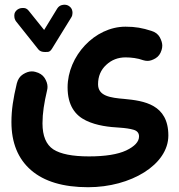

<svg xmlns="http://www.w3.org/2000/svg" viewBox="-20 -511 750 803"><path d="M267.6 -486.3C262.2 -489.7 256.3 -491.2 250 -491.2C244.1 -491.2 229 -490.7 219.2 -475.1L164.6 -385.7L101.1 -464.8C89.8 -480 77.1 -477.5 73.7 -477.5C65.9 -477.5 59.1 -475.1 52.7 -470.7C37.6 -459 40 -446.3 40 -442.9C40 -435.1 42.5 -428.2 46.9 -421.9L140.6 -304.2C146.5 -296.9 155.8 -293.5 168.5 -293.5C168.9 -293.5 172.4 -293.5 179.2 -293.9C186 -293.9 191.9 -298.3 197.3 -307.1L278.3 -438.5C281.7 -443.8 283.2 -450.2 283.2 -456.5C283.2 -461.9 283.2 -476.6 267.6 -486.3ZM27.8 -0.5C27.8 85.9 55.2 153.3 109.9 200.7C164.6 248 244.1 272 348.6 272C527.3 272 684.1 177.7 684.1 55.7C684.1 -74.7 581.5 -89.4 500.5 -97.2C440.9 -102.1 390.1 -109.4 390.1 -158.7C390.1 -191.4 401.4 -218.8 424.3 -239.7C446.8 -260.7 473.6 -271 505.4 -271C528.3 -271 556.6 -267.6 578.6 -259.3C585 -257.3 590.8 -256.3 597.2 -256.3C606.9 -256.3 618.2 -259.8 630.4 -267.1C642.6 -274.4 650.9 -285.6 655.8 -301.8C657.7 -308.1 658.7 -314 658.7 -320.3C658.7 -330.6 655.3 -341.8 648.4 -355C641.1 -368.2 629.4 -377 613.3 -381.8C575.7 -394 546.4 -399.4 504.9 -399.4C376 -399.4 262.7 -276.4 262.7 -145.5C262.7 -69.8 294.9 -28.3 339.8 -6.8C384.8 15.1 438 20.5 481 22.9C503.9 24.4 523.4 27.3 538.6 31.7C553.7 36.1 561.5 45.4 561.5 59.6C561.5 81.5 543.5 101.1 507.8 118.2C472.2 134.8 419.9 143.1 352.1 143.1C283.2 143.1 233.4 133.3 203.1 113.8C172.9 93.8 157.7 57.6 157.7 4.9C157.7 -37.6 164.6 -80.6 176.8 -132.8C178.2 -138.2 178.7 -143.1 178.7 -147.9C178.7 -159.7 174.8 -171.9 166.5 -185.1C158.2 -197.8 145 -206.1 127.9 -210.4C122.6 -211.9 117.7 -212.4 112.8 -212.4C101.6 -212.4 89.4 -208.5 76.2 -200.2C63 -191.9 54.7 -179.2 50.3 -162.1C35.2 -99.1 27.8 -51.3 27.8 -0.5Z"/></svg>

Font: Mikhak
Style: Bold
Weight: 700
Designer: Amin Abedi
Version: Version 3.2